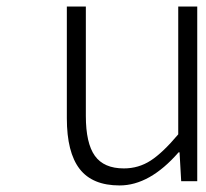

<svg xmlns="http://www.w3.org/2000/svg" viewBox="-20 -553 630 586"><path d="M345 13Q262 13 223 -37.5Q184 -88 184 -192V-533H242V-199Q242 -116 269.5 -77.5Q297 -39 358 -39Q403 -39 440 -63Q477 -87 524 -143V-533H582V0H533L528 -88H525Q437 13 345 13Z"/></svg>

Font: NotoSansHansLight
Style: Regular
Weight: 300
Designer: Ryoko NISHIZUKA  (kana & ideographs); Paul D. Hunt (Latin, Greek & Cyrillic); Wenlong ZHANG  (bopomofo); Sandoll Communi
Foundry: Adobe Systems Incorporated
Version: Version 1.00;December 8, 2021;FontCreator 13.0.0.2675 64-bit